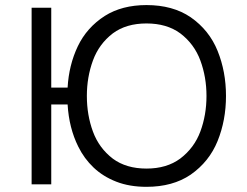

<svg xmlns="http://www.w3.org/2000/svg" viewBox="-20 -720 964 750"><path d="M552.2 9.8Q485.8 9.8 434.3 -10.3Q382.8 -30.3 345.7 -65.4Q308.6 -100.6 285.6 -147.5Q249.5 -220.2 244.1 -312H180.2V0H103.5V-689.9H180.2V-377.9H244.1Q249 -465.8 283.9 -539.1Q318.8 -612.3 389.2 -657.7Q456.5 -700.2 552.2 -700.2Q654.8 -700.2 724.6 -652.8Q797.4 -602.1 830.1 -521Q862.8 -439.9 862.8 -345.2Q862.8 -250.5 830.1 -169.4Q797.4 -88.4 724.6 -37.6Q654.8 9.8 552.2 9.8ZM552.2 -61.5Q631.3 -61.5 684.1 -100.6Q738.8 -142.1 762.7 -206.5Q786.6 -271 786.6 -345.2Q786.6 -418.9 762.7 -483.6Q738.8 -548.3 684.1 -589.8Q631.3 -628.4 552.2 -628.4Q473.1 -628.4 420.9 -589.8Q366.7 -548.3 343 -483.6Q319.3 -418.9 319.3 -345.2Q319.3 -270.5 343 -206.1Q366.7 -141.6 420.9 -100.1Q473.1 -61.5 552.2 -61.5Z"/></svg>

Font: Acari Sans
Style: Regular
Weight: 400
Designer: Alfredo Marco Pradil and Stefan Peev
Foundry: Hanken Design Co.
Version: Version 1.045;February 4, 2021;FontCreator 13.0.0.2655 64-bi